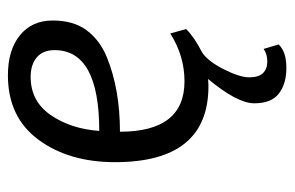

<svg xmlns="http://www.w3.org/2000/svg" viewBox="-146 -376 726 473"><g transform="rotate(-90 216.5 -139.0)"><path d="M333 148 344 185Q326 204 286.5 204Q247 204 223 185.5Q199 167 199 125Q199 83 259 11Q250 12 241 12Q54 12 54 -218Q54 -332 109.5 -407Q165 -482 268 -482Q330 -482 366.5 -452.5Q403 -423 403 -371.5Q403 -320 378.5 -287.5Q354 -255 312 -238Q233 -206 129 -206Q129 -47 253 -47Q316 -47 371 -82L382 -43Q361 -22 325 -4Q303 10 283 49.5Q263 89 263 112.5Q263 136 273.5 146.5Q284 157 302 157Q320 157 333 148ZM330 -367Q330 -396 312 -411Q294 -426 264 -426Q204 -426 170 -376.5Q136 -327 131 -257Q330 -257 330 -367Z"/></g></svg>

Font: Ruluko
Style: Regular
Weight: 400
Designer: Ana Sanfelippo, Angelica Diaz, Meme Hernandez
Foundry: Ana Sanfelippo, Angelica Diaz y Meme Hernandez
Version: Version 1.001